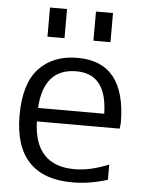

<svg xmlns="http://www.w3.org/2000/svg" viewBox="-53 -780 630 833"><g transform="rotate(5 262.0 -363.5)"><path d="M446.3 -14.6Q364.3 10.7 291 9.8Q168 9.8 104 -57.6Q40 -125 40 -259.8Q40 -398.4 101.6 -464.4Q163.1 -530.3 269.5 -530.3Q479.5 -530.3 480.5 -266.6Q480.5 -257.8 477.5 -240.2H117.2Q123 -47.9 297.9 -47.9Q366.2 -47.9 446.3 -81.1ZM331.1 -610.4V-737.3H405.3V-610.4ZM130.9 -610.4V-737.3H205.1V-610.4ZM117.2 -298.8H405.3Q402.3 -471.7 269.5 -471.7Q127 -471.7 117.2 -298.8Z"/></g></svg>

Font: Mgen+ 1c regular
Style: Regular
Weight: 400
Designer: [Source Han Sans]
Ryoko NISHIZUKA  (kana & ideographs); Paul D. Hunt (Latin, Greek & Cyrillic); Wenlong ZHANG  (bopomofo
Version: Version 1.059.20150602